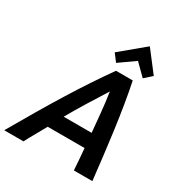

<svg xmlns="http://www.w3.org/2000/svg" viewBox="-252 -1089 1168 1239"><g transform="rotate(30 331.5 -469.5)"><path d="M-39.8 0Q22.2 -107.8 78.1 -202.2Q134 -296.8 186.4 -381.1Q238.8 -465.5 290 -542.8Q341.2 -620 393.2 -693H517.8Q533 -620.8 547 -535.6Q561 -450.5 573.4 -359.6Q585.8 -268.8 596.6 -177.1Q607.5 -85.5 617 0H479.2Q476.8 -41 473.5 -80.6Q470.2 -120.2 466.8 -159.8H192Q170.8 -120.8 147.9 -81Q125 -41.2 103.8 0ZM248.8 -267.5H457.2Q451 -334.8 443.9 -408.8Q436.8 -482.8 425.5 -557.5Q379.5 -484.8 335 -413Q290.5 -341.2 248.8 -267.5ZM368 -737.2 326.5 -792 503.2 -939 621 -785.8 566.8 -737.2 484.2 -819.2Z"/></g></svg>

Font: Ubuntu Sans
Style: Italic
Weight: 400
Italic angle: -13.5°
Designer: Dalton Maag Ltd
Foundry: Dalton Maag Ltd
Version: Version 1.006